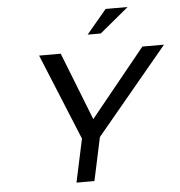

<svg xmlns="http://www.w3.org/2000/svg" viewBox="-58 -935 927 991"><g transform="rotate(-5 405.0 -440.0)"><path d="M163 -670 346 -224 298 0H391L439 -224L810 -670H698L413 -319L275 -670ZM422 -756H490L640 -880H526Z"/></g></svg>

Font: LT Wave Text Italic
Style: Regular
Weight: 400
Designer: Daniel Lyons
Version: Version 2.5 (Glyphs App)